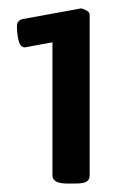

<svg xmlns="http://www.w3.org/2000/svg" viewBox="-20 -783 320 454"><path d="M104 -368V-683L39 -671Q28 -671 24 -687Q20 -703 20 -721Q20 -735 34 -738L171 -763Q176 -763 184 -758.5Q192 -754 192 -749V-368Q192 -358 184.5 -353.5Q177 -349 158 -349H139Q104 -349 104 -368Z"/></svg>

Font: Asap Condensed
Style: Bold
Weight: 700
Designer: Pablo Cosgaya
Foundry: Omnibus-Type
Version: Version 1.010; ttfautohint (v1.8)